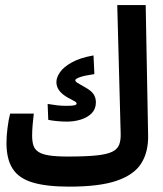

<svg xmlns="http://www.w3.org/2000/svg" viewBox="-20 -713 626 738"><path d="M246.6 4.4Q158.7 4.4 105.7 -11.5Q52.7 -27.3 28.8 -64.2Q4.9 -101.1 4.9 -163.6Q4.9 -189 8.8 -220.7Q12.7 -252.4 19 -276.4H109.9Q107.4 -256.3 105.5 -233.9Q103.5 -211.4 103.5 -191.4Q103.5 -169.9 108.2 -154.8Q112.8 -139.6 126.7 -129.9Q140.6 -120.1 168 -115.7Q195.3 -111.3 240.7 -111.3Q309.1 -111.3 349.9 -115.5Q390.6 -119.6 411.1 -129.6Q431.6 -139.6 438.2 -157.2Q444.8 -174.8 443.8 -200.7L430.7 -693.4H540L549.3 -193.8Q550.8 -128.9 522.9 -85Q495.1 -41 428.7 -18.3Q362.3 4.4 246.6 4.4ZM238.3 -245.6Q216.8 -245.6 197.8 -247.6Q178.7 -249.5 165.5 -252.4L163.1 -313.5Q182.6 -310.1 200.2 -308.1Q217.8 -306.2 235.4 -306.2Q257.8 -306.2 266.1 -308.3Q274.4 -310.5 274.4 -314.5Q274.4 -319.8 267.1 -323.5Q259.8 -327.1 238.8 -338.9Q217.8 -351.1 207.3 -365.5Q196.8 -379.9 196.8 -397.9Q196.8 -415.5 210.7 -435.5Q224.6 -455.6 255.9 -473.1Q287.1 -490.7 339.4 -500L342.8 -428.2Q302.7 -422.4 286.1 -416Q269.5 -409.7 269.5 -404.8Q269.5 -399.9 276.9 -395Q284.2 -390.1 302.7 -379.9Q331.1 -364.7 339.8 -350.8Q348.6 -336.9 348.6 -319.8Q348.6 -294.4 332.8 -278.1Q316.9 -261.7 291.5 -253.7Q266.1 -245.6 238.3 -245.6Z"/></svg>

Font: Cascadia Code Medium
Style: Regular
Weight: 500
Monospace: yes
Designer: Aaron Bell
Foundry: Saja Typeworks
Version: Version 2407.024